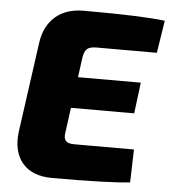

<svg xmlns="http://www.w3.org/2000/svg" viewBox="-51 -739 700 789"><g transform="rotate(5 299.0 -345.0)"><path d="M577 -547H328Q301 -547 289.5 -537Q278 -527 274 -501L263 -419H522L506 -291H245L231 -187Q227 -164 236.5 -153.5Q246 -143 271 -143H518L514 -7Q430 3 194 3Q110 3 70 -45Q30 -93 40 -174L92 -548Q102 -616 146 -654.5Q190 -693 264 -693Q506 -693 598 -681Z"/></g></svg>

Font: Exo 2.0 Extra Bold
Style: Italic
Weight: 800
Italic angle: -8°
Designer: Natanael Gama
Version: Version 1.001;PS 001.001;hotconv 1.0.70;makeotf.lib2.5.58329